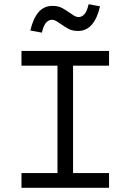

<svg xmlns="http://www.w3.org/2000/svg" viewBox="-20 -892 620 912"><path d="M82 0V-70H253V-580H82V-650H498V-580H327V-70H498V0ZM179 -737 124 -747Q137 -803 162.5 -833.5Q188 -864 229 -864Q257 -864 276 -853.5Q295 -843 310 -832Q321 -824 332 -817.5Q343 -811 354 -811Q368 -811 380.5 -824Q393 -837 401 -872L455 -862Q443 -807 417 -776Q391 -745 351 -745Q323 -745 304.5 -755.5Q286 -766 270 -777Q259 -785 248 -791.5Q237 -798 226 -798Q212 -798 199.5 -785Q187 -772 179 -737Z"/></svg>

Font: Sometype Mono
Style: Regular
Weight: 400
Monospace: yes
Designer: Ryoichi Tsunekawa
Foundry: Dharma Type
Version: Version 1.000; ttfautohint (v1.8.3)